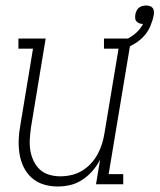

<svg xmlns="http://www.w3.org/2000/svg" viewBox="-20 -670 580 698"><path d="M190 8Q163 8 138.5 0.5Q114 -7 95.5 -23.5Q77 -40 66 -62.5Q55 -85 51 -110.5Q47 -136 48 -162.5Q49 -189 54 -215L100 -493H47V-530H146L93 -209Q90 -188 88.5 -166.5Q87 -145 90 -125Q93 -105 101.5 -86.5Q110 -68 124 -54.5Q138 -41 158 -35Q178 -29 199 -29Q219 -29 239 -33.5Q259 -38 277 -48.5Q295 -59 310 -75Q325 -91 335 -109.5Q345 -128 351 -147.5Q357 -167 360 -187L411 -493H358V-530H457L375 -37H428V0H329L344 -90Q333 -68 316.5 -49Q300 -30 279.5 -16.5Q259 -3 236 2.5Q213 8 190 8ZM431 -493 422 -521Q446 -528 467 -544Q488 -560 500 -583Q499 -583 499 -583Q499 -583 499 -583Q492 -583 486 -585.5Q480 -588 476 -592.5Q472 -597 471.5 -603.5Q471 -610 472 -617Q473 -623 476 -630Q479 -637 484.5 -641.5Q490 -646 497 -648Q504 -650 511 -650Q518 -650 524.5 -648Q531 -646 535 -641Q539 -636 539.5 -629Q540 -622 539 -615Q535 -595 526.5 -575Q518 -555 503.5 -539Q489 -523 470 -511.5Q451 -500 431 -493Z"/></svg>

Font: Iosevka Slab XLtObl
Style: Regular
Weight: 200
Italic angle: -9°
Monospace: yes
Designer: Belleve Invis
Foundry: Belleve Invis
Version: Version 11.1.1; ttfautohint (v1.8.3)